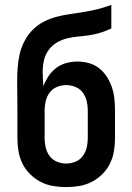

<svg xmlns="http://www.w3.org/2000/svg" viewBox="-20 -755 540 783"><path d="M250 8Q223 8 196.5 3.5Q170 -1 146.5 -13Q123 -25 103.5 -44Q84 -63 72 -87Q60 -111 55.5 -137.5Q51 -164 51 -191V-305Q51 -335 50.5 -364Q50 -393 50 -422Q50 -451 52 -479.5Q54 -508 60.5 -535.5Q67 -563 80.5 -588.5Q94 -614 114 -634Q134 -654 159.5 -667Q185 -680 212.5 -687Q240 -694 268 -698Q296 -702 324 -706.5Q352 -711 379.5 -718Q407 -725 434 -735V-639Q413 -629 391 -622Q369 -615 346 -611.5Q323 -608 299.5 -606Q276 -604 253.5 -598.5Q231 -593 211 -581Q191 -569 177.5 -550Q164 -531 159 -508Q154 -485 154 -462Q154 -447 155 -432.5Q156 -418 157 -403Q165 -425 178 -444.5Q191 -464 209.5 -478Q228 -492 250.5 -498Q273 -504 296 -504Q320 -504 343 -497.5Q366 -491 384.5 -476.5Q403 -462 416 -441.5Q429 -421 436.5 -398.5Q444 -376 446.5 -352.5Q449 -329 449 -305V-191Q449 -164 444.5 -137.5Q440 -111 428 -87Q416 -63 396.5 -44Q377 -25 353.5 -13Q330 -1 303.5 3.5Q277 8 250 8ZM250 -88Q269 -88 287.5 -95.5Q306 -103 317.5 -118.5Q329 -134 333.5 -153Q338 -172 338 -191V-305Q338 -324 333.5 -343Q329 -362 317.5 -377.5Q306 -393 287.5 -400.5Q269 -408 250 -408Q231 -408 212.5 -400.5Q194 -393 182.5 -377.5Q171 -362 166.5 -343Q162 -324 162 -305V-191Q162 -172 166.5 -153Q171 -134 182.5 -118.5Q194 -103 212.5 -95.5Q231 -88 250 -88Z"/></svg>

Font: Iosevka Custom
Style: Bold
Weight: 700
Monospace: yes
Designer: Belleve Invis
Foundry: Belleve Invis
Version: Version 30.3.3; ttfautohint (v1.8.3)